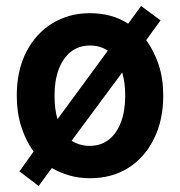

<svg xmlns="http://www.w3.org/2000/svg" viewBox="-20 -580 600 641"><path d="M109 41 45 -8 92 -74Q66 -110 51 -157Q36 -204 36 -261Q36 -344 67.5 -406Q99 -468 154.5 -502Q210 -536 280 -536Q316 -536 348 -527.5Q380 -519 408 -501L451 -560L516 -512L468 -446Q494 -411 509.5 -364.5Q525 -318 525 -261Q525 -179 494 -116.5Q463 -54 408.5 -19.5Q354 15 280 15Q244 15 212.5 6Q181 -3 153 -19ZM279 -93Q317 -93 343.5 -114Q370 -135 384 -172.5Q398 -210 398 -261Q398 -282 395.5 -301.5Q393 -321 388 -338L219 -110Q232 -102 247 -97.5Q262 -93 279 -93ZM172 -182 340 -411Q328 -419 313 -423.5Q298 -428 280 -428Q243 -428 216.5 -407Q190 -386 176 -348.5Q162 -311 162 -261Q162 -238 164.5 -218.5Q167 -199 172 -182Z"/></svg>

Font: Ubuntu Sans Mono SemiBold
Style: Regular
Weight: 600
Monospace: yes
Designer: Dalton Maag Ltd
Foundry: Dalton Maag Ltd
Version: Version 1.006